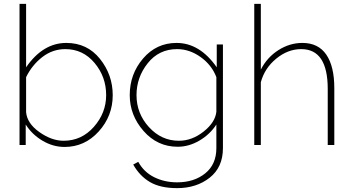

<svg xmlns="http://www.w3.org/2000/svg" viewBox="-20 -750 1824 993"><path d="M113 -106V0H81V-730H115V-402Q202 -528 323 -528Q431 -528 497 -445.5Q563 -363 563 -258Q563 -150 490.5 -70Q418 10 314 10Q254 10 199.5 -22.5Q145 -55 113 -106ZM529 -258Q529 -353 469 -424.5Q409 -496 318 -496Q252 -496 199 -455Q146 -414 115 -351V-170Q120 -112 183.5 -67Q247 -22 309 -22Q402 -22 465.5 -94Q529 -166 529 -258Z M651 -258Q651 -367 720 -447.5Q789 -528 893 -528Q1013 -528 1101 -402V-520H1133V16Q1133 115 1064.5 169Q996 223 896 223Q809 223 755.5 191.5Q702 160 669 101L695 87Q724 140 777.5 166.5Q831 193 896 193Q984 193 1041.5 146.5Q1099 100 1099 16V-106Q1066 -55 1011.5 -23Q957 9 899 9Q794 9 722.5 -72.5Q651 -154 651 -258ZM1099 -172V-351Q1075 -414 1017.5 -455Q960 -496 896 -496Q802 -496 744 -423Q686 -350 686 -258Q686 -163 750.5 -92.5Q815 -22 905 -22Q973 -22 1033 -69.5Q1093 -117 1099 -172Z M1709 0H1675V-290Q1675 -496 1538 -496Q1469 -496 1409 -447Q1349 -398 1329 -325V0H1295V-730H1329V-390Q1361 -453 1419.5 -490.5Q1478 -528 1544 -528Q1626 -528 1667.5 -467.5Q1709 -407 1709 -294Z"/></svg>

Font: Raleway-v4020 ExtraLight
Style: Regular
Weight: 275
Designer: Matt McInerney, Pablo Impallari, Rodrigo Fuenzalida
Foundry: Matt McInerney, Pablo Impallari, Rodrigo Fuenzalida
Version: Version 4.020;PS 004.020;hotconv 1.0.88;makeotf.lib2.5.64775